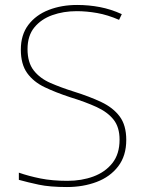

<svg xmlns="http://www.w3.org/2000/svg" viewBox="-20 -744 583 774"><path d="M489 -180Q489 -116 456.5 -73.5Q424 -31 369.5 -10.5Q315 10 250 10Q181 10 136.5 0.5Q92 -9 56 -19V-48Q96 -34 143.5 -24.5Q191 -15 252 -15Q309 -15 356.5 -32.5Q404 -50 433 -86.5Q462 -123 462 -181Q462 -231 438 -261.5Q414 -292 369.5 -312.5Q325 -333 263 -352Q205 -371 160 -392.5Q115 -414 89.5 -449.5Q64 -485 64 -544Q64 -604 94.5 -644Q125 -684 176.5 -704Q228 -724 291 -724Q338 -724 382.5 -715.5Q427 -707 471 -687L460 -664Q414 -684 371.5 -691.5Q329 -699 289 -699Q236 -699 191 -683Q146 -667 118.5 -633.5Q91 -600 91 -546Q91 -492 116 -460Q141 -428 183.5 -409.5Q226 -391 277 -375Q341 -355 388.5 -332.5Q436 -310 462.5 -274.5Q489 -239 489 -180Z"/></svg>

Font: Noto Sans Kannada Thin
Style: Regular
Weight: 100
Designer: Jelle Bosma - Monotype Design Team
Foundry: Monotype Imaging Inc.
Version: Version 2.005; ttfautohint (v1.8.4.7-5d5b)